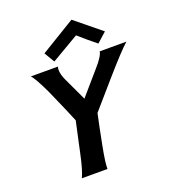

<svg xmlns="http://www.w3.org/2000/svg" viewBox="-151 -953 939 1062"><g transform="rotate(-20 318.5 -422.0)"><path d="M545 -720 488 -669Q439 -708 387 -754Q352 -734 225 -659L189 -720L393 -844Q433 -812 545 -720ZM480 -626H637Q592 -586 485 -463Q440 -412 352 -310Q336 -237 315 -128Q297 -35 298 0H147Q166 -39 185 -129Q192 -160 205 -221.5Q218 -283 225 -313Q201 -372 139 -512Q92 -611 74 -626H234Q231 -618 231 -607Q231 -580 248 -544L311 -409L427 -543Q476 -598 480 -626Z"/></g></svg>

Font: GFS Neohellenic Rg
Style: Bold Italic
Weight: 700
Italic angle: -12°
Designer: Designed by Takis Katsoulidis and George D. Matthiopoulos.
Foundry: Designed by Takis Katsoulidis and George D. Matthiopoulos.
Version: Version 1.0